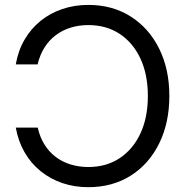

<svg xmlns="http://www.w3.org/2000/svg" viewBox="-20 -759 764 790"><path d="M343.3 -738.8Q442.4 -738.8 517.3 -691.4Q592.3 -644 634.5 -559.6Q676.8 -475.1 676.8 -364.3Q676.8 -253.4 634.8 -168.5Q592.8 -83.5 517.6 -36.1Q442.4 11.2 343.3 11.2Q286.6 11.2 236.8 -5.6Q187 -22.5 147.2 -54.7Q107.4 -86.9 81.3 -132.1Q55.2 -177.2 44.9 -233.9H135.3Q144 -194.8 162.8 -164.6Q181.6 -134.3 209 -113.5Q236.3 -92.8 270.5 -82.3Q304.7 -71.8 343.3 -71.8Q417.5 -71.8 472.4 -108.2Q527.3 -144.5 557.9 -210.2Q588.4 -275.9 588.4 -364.3Q588.4 -452.1 557.9 -517.8Q527.3 -583.5 472.4 -619.6Q417.5 -655.8 343.3 -655.8Q304.7 -655.8 270.8 -645.3Q236.8 -634.8 209.5 -614.3Q182.1 -593.8 163.1 -563.5Q144 -533.2 134.8 -494.1H44.9Q54.7 -550.8 81.1 -595.9Q107.4 -641.1 147 -673.1Q186.5 -705.1 236.6 -721.9Q286.6 -738.8 343.3 -738.8Z"/></svg>

Font: Inter 28pt
Style: Regular
Weight: 400
Designer: Rasmus Andersson
Foundry: rsms
Version: Version 4.001;git-66647c0bb